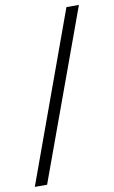

<svg xmlns="http://www.w3.org/2000/svg" viewBox="-92 -790 529 893"><g transform="rotate(-10 172.5 -344.0)"><path d="M-2 55 288 -743H347L56 55Z"/></g></svg>

Font: Saira Light
Style: Regular
Weight: 300
Designer: Hector Gatti with collaboration of the Omnibus-Type team
Foundry: Omnibus-Type
Version: Version 1.100; ttfautohint (v1.8.3)